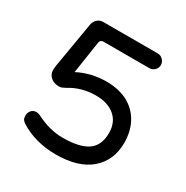

<svg xmlns="http://www.w3.org/2000/svg" viewBox="-160 -817 932 961"><g transform="rotate(30 306.5 -336.5)"><path d="M81.1 -45.9Q71.3 -52.7 66.4 -60.5Q61.5 -68.4 61.5 -82Q61.5 -100.6 72.8 -112.8Q84 -125 101.6 -125Q110.4 -125 122.1 -120.1Q201.2 -79.1 278.3 -79.1Q374 -79.1 420.9 -110.8Q467.8 -142.6 467.8 -215.8Q467.8 -276.4 427.7 -311Q387.7 -345.7 317.4 -345.7Q235.4 -345.7 168 -303.7L156.2 -297.9Q146.5 -292 132.8 -292Q104.5 -292 85.9 -308.1Q67.4 -324.2 67.4 -349.6Q67.4 -357.4 69.3 -373L113.3 -632.8Q116.2 -655.3 130.4 -668.9Q144.5 -682.6 166 -682.6H479.5Q497.1 -682.6 509.8 -669.9Q522.5 -657.2 522.5 -639.6Q522.5 -622.1 509.8 -609.9Q497.1 -597.7 479.5 -597.7H215.8Q197.3 -597.7 194.3 -580.1L166 -393.6Q241.2 -432.6 330.1 -432.6Q400.4 -432.6 454.1 -404.3Q504.9 -376 531.7 -326.2Q558.6 -276.4 558.6 -210.9Q558.6 -109.4 489.3 -49.3Q419.9 10.7 290 10.7Q170.9 10.7 81.1 -45.9Z"/></g></svg>

Font: jf-openhuninn-1.0
Style: Regular
Weight: 400
Designer: [Kosugi Maru]
      Designed by Motoya company      

      [Varela Round]
      Joe Prince(Latin component); Avraham Co
Foundry: justfont CO.,LTD.
Version: 1.0